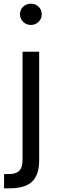

<svg xmlns="http://www.w3.org/2000/svg" viewBox="-20 -780 313 1039"><path d="M2 162H27Q67 162 84.5 144Q102 126 102 87V-500H192V87Q192 166 154 202.5Q116 239 32 239H2ZM88 -703Q88 -727 105 -743.5Q122 -760 147 -760Q172 -760 189 -743.5Q206 -727 206 -703Q206 -679 189 -662Q172 -645 147 -645Q122 -645 105 -662Q88 -679 88 -703Z"/></svg>

Font: Goli
Style: Regular
Weight: 400
Designer: jaikishan Patel
Foundry: MagicType
Version: Version 1.000